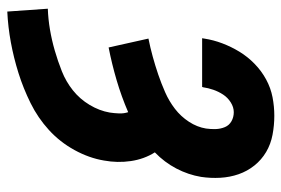

<svg xmlns="http://www.w3.org/2000/svg" viewBox="-146 -638 791 540"><g transform="rotate(90 250.0 -367.5)"><path d="M12 8 4 -106Q33 -107 62.5 -112Q92 -117 121.5 -125.5Q151 -134 180 -145.5Q209 -157 233.5 -176.5Q258 -196 274.5 -223.5Q291 -251 296 -280Q298 -293 298.5 -306.5Q299 -320 295 -332Q251 -313 205 -299.5Q159 -286 113 -277L88 -389Q113 -394 138.5 -401Q164 -408 189 -416.5Q214 -425 239 -436Q264 -447 285.5 -463.5Q307 -480 322 -503Q337 -526 341 -551Q343 -565 342.5 -578.5Q342 -592 337 -604Q332 -616 320.5 -622.5Q309 -629 295 -629Q281 -629 267.5 -620.5Q254 -612 245.5 -599Q237 -586 232 -571.5Q227 -557 225 -543L224 -540H87L88 -546Q92 -572 101.5 -597Q111 -622 125 -645Q139 -668 159 -687.5Q179 -707 203 -720Q227 -733 253 -738Q279 -743 305 -743Q332 -743 358.5 -738Q385 -733 407 -720Q429 -707 445 -687Q461 -667 469.5 -642.5Q478 -618 479.5 -591Q481 -564 477 -537Q471 -501 453.5 -467.5Q436 -434 408 -407Q427 -377 432.5 -339.5Q438 -302 431 -264Q424 -222 401.5 -181Q379 -140 345 -109Q311 -78 269.5 -57.5Q228 -37 185 -23.5Q142 -10 98.5 -2Q55 6 12 8Z"/></g></svg>

Font: Iosevka Heavy Oblique
Style: Regular
Weight: 900
Italic angle: -9°
Monospace: yes
Designer: Belleve Invis
Foundry: Belleve Invis
Version: Version 32.5.0; ttfautohint (v1.8.4)